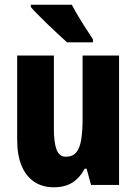

<svg xmlns="http://www.w3.org/2000/svg" viewBox="-20 -786 580 816"><path d="M486 -550V0H367L348 -69H340Q326 -43 307 -25Q288 -7 263.5 1.5Q239 10 209 10Q161 10 126 -13Q91 -36 72 -81Q53 -126 53 -191V-550H209V-237Q209 -180 220.5 -150Q232 -120 259 -120Q290 -120 305 -139.5Q320 -159 325.5 -195Q331 -231 331 -282V-550ZM285 -766Q296 -745 313 -716.5Q330 -688 347 -662Q364 -636 375 -619V-606H265Q252 -618 230.5 -637.5Q209 -657 186 -679.5Q163 -702 142.5 -722.5Q122 -743 111 -756V-766Z"/></svg>

Font: Noto Sans Display Condensed ExtraBold
Style: Regular
Weight: 800
Width: 3
Designer: Monotype Design Team
Foundry: Monotype Imaging Inc.
Version: Version 2.003